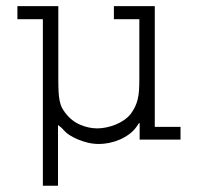

<svg xmlns="http://www.w3.org/2000/svg" viewBox="-20 -450 640 619"><path d="M168 -194.8Q168 -170.4 168.9 -153.6Q169.9 -136.7 172.4 -124.8Q174.8 -112.8 179 -104.2Q183.1 -95.7 189.5 -87.4Q209.5 -60.5 237.5 -48.3Q265.6 -36.1 293.5 -36.1Q307.6 -36.1 323 -39.3Q338.4 -42.5 352.8 -48.3Q367.2 -54.2 379.6 -62.7Q392.1 -71.3 400.9 -82Q409.7 -93.8 415.3 -105.5Q420.9 -117.2 424.1 -130.4Q427.2 -143.6 428.2 -159.2Q429.2 -174.8 429.2 -194.8V-388.2H347.2V-430.2H479V-41H562V0H430.2V-53.2H428.2L419.9 -41Q410.6 -27.8 396.7 -17.6Q382.8 -7.3 366.7 -0.2Q350.6 6.8 333 10.5Q315.4 14.2 299.3 14.2Q280.3 14.2 262.5 9.8Q244.6 5.4 230 -1Q215.3 -7.3 205.1 -13.9Q194.8 -20.5 190.9 -24.9Q186.5 -29.3 183.8 -32.2Q181.2 -35.2 179 -37.4Q176.8 -39.6 174.1 -41.5Q171.4 -43.5 167 -46.9V148.9H118.2V-388.2H36.1V-430.2H168Z"/></svg>

Font: Ethiopic Sadiss
Style: Regular
Weight: 400
Designer: abass alamnehe
Foundry: Senamirmir Project
Version: Version 5.100